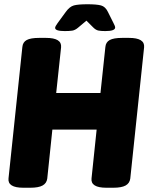

<svg xmlns="http://www.w3.org/2000/svg" viewBox="-20 -880 697 902"><path d="M90 2Q15 2 20 -42L85 -659Q87 -682 105.5 -692Q124 -702 164 -702H196Q271 -702 267 -658L244 -443H452L475 -659Q477 -682 495.5 -692Q514 -702 554 -702H586Q661 -702 657 -658L592 -41Q589 -19 570 -8.5Q551 2 512 2H480Q405 2 410 -42L434 -271H226L202 -41Q199 -19 180 -8.5Q161 2 122 2ZM284 -734Q239 -734 239 -749Q239 -756 251 -772L289 -824Q307 -849 327 -854.5Q347 -860 391 -860Q434 -860 454.5 -854.5Q475 -849 487 -824L513 -772Q521 -757 521 -751Q521 -734 475 -734Q454 -734 442 -736.5Q430 -739 418 -751L386 -783L348 -751Q333 -738 319 -736Q305 -734 284 -734Z"/></svg>

Font: Asap Semi Condensed Semi Condensed Black
Style: Italic
Weight: 900
Width: 4
Italic angle: -6°
Designer: Pablo Cosgaya
Foundry: Omnibus-Type
Version: Version 3.001; ttfautohint (v1.8.4.7-5d5b)